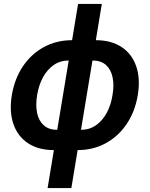

<svg xmlns="http://www.w3.org/2000/svg" viewBox="-20 -751 760 975"><path d="M253.4 11.2Q174.8 11.2 122.3 -23.7Q69.8 -58.6 48.1 -121.3Q26.4 -184.1 40 -267.6Q54.2 -351.6 96.4 -414.3Q138.7 -477.1 202.9 -512Q267.1 -546.9 345.7 -546.9H466.3Q544.9 -546.9 597.4 -512.2Q649.9 -477.5 671.6 -414.8Q693.4 -352.1 679.7 -268.1Q666 -185.1 623.8 -122.1Q581.5 -59.1 517.3 -23.9Q453.1 11.2 374 11.2ZM270.5 -91.8H391.1Q434.6 -91.8 467.5 -115Q500.5 -138.2 522 -178Q543.5 -217.8 551.3 -268.1Q560.1 -318.4 551.8 -358.2Q543.5 -397.9 518.1 -420.9Q492.7 -443.8 449.2 -443.8H329.1Q286.1 -443.8 252.9 -420.9Q219.7 -397.9 198.2 -358.4Q176.8 -318.8 168.5 -268.1Q160.2 -217.8 168.2 -178Q176.3 -138.2 201.9 -115Q227.5 -91.8 270.5 -91.8ZM221.7 204.1 376.5 -731H497.1L342.3 204.1Z"/></svg>

Font: Inter 18pt SemiBold
Style: Italic
Weight: 600
Italic angle: -9.3988°
Designer: Rasmus Andersson
Foundry: rsms
Version: Version 4.001;git-66647c0bb